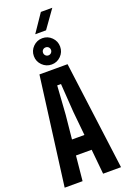

<svg xmlns="http://www.w3.org/2000/svg" viewBox="-218 -1270 880 1335"><g transform="rotate(-20 221.5 -602.5)"><path d="M13 0 117.5 -800H325.5L430 0H297.5L279.5 -183.5H163.5L145.5 0ZM175.5 -297.5H267.5L250 -473.5L235.5 -686H207.5L193 -473.5ZM222 -835.5Q182 -835.5 153.2 -864Q124.5 -892.5 124.5 -932.5Q124.5 -973 153.2 -1001.5Q182 -1030 222 -1030Q262 -1030 290.5 -1001.5Q319 -973 319 -932.5Q319 -892.5 290.5 -864Q262 -835.5 222 -835.5ZM222 -903Q234.5 -903 243 -911.8Q251.5 -920.5 251.5 -932.5Q251.5 -945.5 243 -953.8Q234.5 -962 222 -962Q209.5 -962 201 -953.8Q192.5 -945.5 192.5 -932.5Q192.5 -920.5 201 -911.8Q209.5 -903 222 -903ZM185.5 -1072.5 275.5 -1205H360L265.5 -1072.5Z"/></g></svg>

Font: Big Shoulders Display Thin ExtraBold
Style: Regular
Weight: 800
Version: Version 2.002